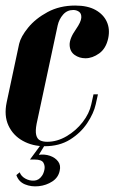

<svg xmlns="http://www.w3.org/2000/svg" viewBox="-27 -521 440 692"><path d="M32 110 44 100Q49 114 64 122.5Q79 131 96 130Q113 129 124 113Q130 105 133 91Q136 77 129.5 65.5Q123 54 98 54H81L120 1H135L113 37Q134 34 153 40.5Q172 47 182.5 61Q193 75 188 95Q183 119 161.5 133Q140 147 113 150Q86 153 63 143.5Q40 134 32 110ZM42 -363Q48 -389 74.5 -421.5Q101 -454 144.5 -477.5Q188 -501 244 -501Q289 -501 317.5 -485Q346 -469 358 -442.5Q370 -416 363 -383Q355 -346 330.5 -328.5Q306 -311 281 -311Q259 -311 242 -323Q225 -335 224 -358.5Q223 -382 247 -416Q265 -442 266 -457Q267 -472 258 -478.5Q249 -485 237 -485Q215 -485 200.5 -468.5Q186 -452 181 -430L105 -75Q100 -49 103.5 -34.5Q107 -20 117.5 -15Q128 -10 143 -10Q179 -10 213 -30Q247 -50 271 -81Q295 -112 302 -145L310 -181H326L318 -145Q311 -113 287.5 -77.5Q264 -42 225.5 -18Q187 6 134 6Q90 6 55 -13.5Q20 -33 3.5 -68.5Q-13 -104 -3 -152Z"/></svg>

Font: Emberly Black
Style: Italic
Weight: 900
Italic angle: -12°
Designer: Rajesh Rajput
Foundry: Rajesh Rajput
Version: Version 1.000